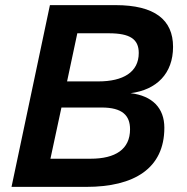

<svg xmlns="http://www.w3.org/2000/svg" viewBox="-20 -730 731 750"><path d="M25 0H317C504 0 622 -72 622 -231C622 -308 575 -356 490 -366C592 -379 656 -443 656 -547C656 -653 584 -710 431 -710H175ZM242 -412 282 -600H405C488 -600 522 -577 522 -523C522 -448 461 -412 364 -412ZM177 -110 220 -310H377C458 -310 488 -279 488 -225C488 -147 431 -110 334 -110Z"/></svg>

Font: Geist SemiBold
Style: Italic
Weight: 600
Italic angle: -12°
Designer: Basement.studio, Andrés Briganti, Mateo Zaragoza
Foundry: Basement.studio, Vercel, Andrés Briganti, Guido Ferreyra, Mateo Zaragoza
Version: Version 1.500